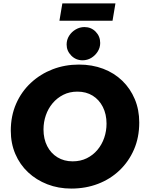

<svg xmlns="http://www.w3.org/2000/svg" viewBox="-20 -1089 847 1121"><path d="M396 12Q321 12 256.5 -13Q192 -38 144 -83Q96 -128 69.5 -190Q43 -252 43 -326Q43 -412 74 -483Q105 -554 160.5 -605.5Q216 -657 287.5 -684.5Q359 -712 441 -712Q518 -712 582.5 -687.5Q647 -663 694 -617.5Q741 -572 767 -510Q793 -448 793 -374Q793 -287 762.5 -216.5Q732 -146 678 -94.5Q624 -43 552 -15.5Q480 12 396 12ZM404 -147Q450 -147 486.5 -165Q523 -183 549 -214Q575 -245 588.5 -284.5Q602 -324 602 -367Q602 -422 580.5 -464.5Q559 -507 521 -530.5Q483 -554 432 -554Q386 -554 349.5 -535.5Q313 -517 287 -486Q261 -455 247.5 -415.5Q234 -376 234 -333Q234 -278 255.5 -236Q277 -194 315.5 -170.5Q354 -147 404 -147ZM462 -737Q423 -737 396 -764.5Q369 -792 369 -829Q369 -857 383.5 -880Q398 -903 422 -917Q446 -931 473 -931Q512 -931 538.5 -904Q565 -877 565 -838Q565 -811 550.5 -788Q536 -765 513 -751Q490 -737 462 -737ZM327 -968 344 -1069H654L637 -968Z"/></svg>

Font: MuseoModerno ExtraBold
Style: Italic
Weight: 800
Italic angle: -9°
Designer: Pablo Cosgaya, Héctor Gatti, Marcela Romero, and the Authors of The MuseoModerno Project.
Foundry: Omnibus-Type Team
Version: Version 1.003